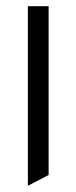

<svg xmlns="http://www.w3.org/2000/svg" viewBox="-20 -585 247 620"><path d="M70 15V-565H137V-20Z"/></svg>

Font: Space Grotesk
Style: Regular
Weight: 400
Designer: Florian Karsten
Foundry: Florian Karsten
Version: Version 2.000